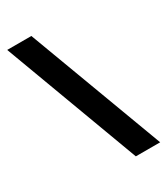

<svg xmlns="http://www.w3.org/2000/svg" viewBox="-179 -798 769 881"><g transform="rotate(-30 205.0 -357.0)"><path d="M135 -716 403 2H274L7 -716Z"/></g></svg>

Font: Noto Sans SemiCondensed
Style: Regular
Weight: 400
Width: 4
Version: Version 2.013